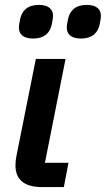

<svg xmlns="http://www.w3.org/2000/svg" viewBox="-20 -762 431 782"><path d="M114 -605C163 -605 184 -630 191 -663C195 -682 196 -691 196 -698C196 -723 179 -742 139 -742C90 -742 69 -717 62 -684C58 -665 57 -656 57 -649C57 -624 74 -605 114 -605ZM309 -605C358 -605 379 -630 386 -663C390 -682 391 -691 391 -698C391 -723 374 -742 334 -742C285 -742 264 -717 257 -684C253 -665 252 -656 252 -649C252 -624 269 -605 309 -605ZM259 -99H163L247 -522H126L47 -127C44 -112 43 -97 43 -88C43 -31 79 0 150 0H240Z"/></svg>

Font: Braiins Sans SemiBold
Style: Italic
Weight: 600
Italic angle: -11.31°
Designer: Mike Abbink, Paul van der Laan, Pieter van Rosmalen, Jiri Chlebus, Lubos Buracinsky
Foundry: Bold Monday, Sudetype
Version: Version 1.000;hotconv 1.0.109;makeotfexe 2.5.65596